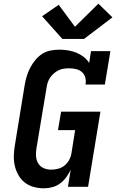

<svg xmlns="http://www.w3.org/2000/svg" viewBox="-20 -1012 640 1040"><path d="M218 8Q189 8 162 0.5Q135 -7 114 -23.5Q93 -40 79.5 -64Q66 -88 60 -114.5Q54 -141 55 -170Q56 -199 61 -228L114 -553Q118 -576 125 -599.5Q132 -623 143.5 -645Q155 -667 171.5 -687Q188 -707 209 -720.5Q230 -734 254.5 -738.5Q279 -743 302 -743Q326 -743 349.5 -739Q373 -735 394 -726.5Q415 -718 433 -704Q451 -690 463 -671L473 -735H578L548 -554H443Q447 -573 442 -591.5Q437 -610 424 -621.5Q411 -633 392.5 -637.5Q374 -642 355 -642Q341 -642 326 -640Q311 -638 297.5 -631.5Q284 -625 272 -614.5Q260 -604 251.5 -591.5Q243 -579 238.5 -565Q234 -551 232 -536L178 -212Q174 -190 175 -168Q176 -146 186.5 -128Q197 -110 216 -101.5Q235 -93 257 -93Q276 -93 295 -98Q314 -103 329.5 -115.5Q345 -128 354.5 -145.5Q364 -163 367 -182L387 -307H294L311 -407H524L457 0H348L363 -93Q353 -71 338.5 -51.5Q324 -32 305 -18Q286 -4 263 2Q240 8 218 8ZM435 -801H318L208 -924L298 -986L386 -867L513 -992L589 -918Z"/></svg>

Font: Iosevka Curly Slab ExObl
Style: Bold
Weight: 700
Width: 7
Italic angle: -9°
Monospace: yes
Designer: Belleve Invis
Foundry: Belleve Invis
Version: Version 11.0.0; ttfautohint (v1.8.3)